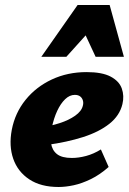

<svg xmlns="http://www.w3.org/2000/svg" viewBox="-20 -731 517 767"><path d="M214 16Q143 16 97 -14.5Q51 -45 33 -96.5Q15 -148 27 -212Q40 -280 82 -332Q124 -384 187 -413.5Q250 -443 326 -443Q388 -443 422 -425Q456 -407 466.5 -377.5Q477 -348 469 -315Q458 -269 417 -236.5Q376 -204 312 -183.5Q248 -163 167 -152L150 -223Q184 -228 219.5 -239.5Q255 -251 280.5 -269Q306 -287 311 -309Q314 -320 311 -330Q308 -340 300 -346Q292 -352 279 -352Q258 -352 240 -334.5Q222 -317 208.5 -288Q195 -259 187 -221Q180 -186 184 -158.5Q188 -131 207.5 -115.5Q227 -100 267 -100Q294 -100 324 -108Q354 -116 383 -134L414 -64Q379 -33 343 -15.5Q307 2 274.5 9Q242 16 214 16ZM145 -504 290 -711H418L363 -635L245 -504ZM362 -504 301 -635 290 -711H418L475 -504Z"/></svg>

Font: Ysabeau Black
Style: Italic
Weight: 900
Italic angle: -12°
Version: Version 2.000;gftools[0.9.27.dev2+g8671c4b]